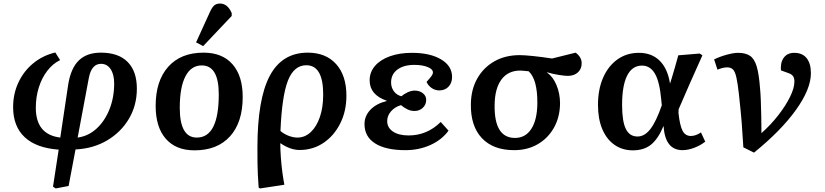

<svg xmlns="http://www.w3.org/2000/svg" viewBox="-20 -833 4652 1083"><path d="M294 230 279 220 311 11Q185 2 119.5 -59Q54 -120 54 -229Q54 -304 84 -368Q114 -432 167.5 -476Q221 -520 292 -537L319 -494Q278 -474 247 -434Q216 -394 199 -340Q182 -286 182 -225Q182 -74 320 -57L365 -358Q380 -449 425 -492.5Q470 -536 549 -536Q648 -536 700 -483.5Q752 -431 752 -333Q752 -239 707.5 -163.5Q663 -88 585 -41.5Q507 5 406 10L367 216ZM418 -57Q478 -65 524.5 -107.5Q571 -150 597.5 -216.5Q624 -283 624 -362Q624 -413 604 -443Q584 -473 550 -473Q496 -473 481 -393Z M1077 15Q972 15 915 -50.5Q858 -116 858 -236Q858 -377 929 -456.5Q1000 -536 1128 -536Q1234 -536 1291.5 -470.5Q1349 -405 1349 -286Q1349 -143 1277.5 -64Q1206 15 1077 15ZM1090 -57Q1214 -57 1214 -301Q1214 -464 1118 -464Q1058 -464 1026 -402.5Q994 -341 994 -225Q994 -57 1090 -57ZM1126 -573 1086 -594 1163 -763Q1176 -792 1188.5 -802.5Q1201 -813 1221 -813Q1264 -813 1287 -759V-743Z M1447 230 1439 225Q1436 184 1434.5 154Q1433 124 1432.5 89.5Q1432 55 1432 1Q1432 -274 1501.5 -405Q1571 -536 1716 -536Q1818 -536 1876 -471.5Q1934 -407 1934 -293Q1934 -206 1899 -136.5Q1864 -67 1804.5 -27Q1745 13 1670 13Q1618 13 1562 -25H1561Q1561 9 1564 52Q1567 95 1572.5 137Q1578 179 1584 209ZM1658 -57Q1700 -57 1733 -88Q1766 -119 1784.5 -173.5Q1803 -228 1803 -300Q1803 -465 1708 -465Q1638 -465 1604 -378Q1570 -291 1562 -94Q1582 -77 1608 -67Q1634 -57 1658 -57Z M2267 14Q2156 14 2096 -24Q2036 -62 2036 -133Q2036 -179 2069.5 -214Q2103 -249 2161 -263V-265Q2065 -298 2065 -380Q2065 -426 2095 -461Q2125 -496 2179 -515.5Q2233 -535 2304 -535Q2406 -535 2468 -498Q2530 -461 2530 -399Q2530 -365 2510 -344Q2490 -323 2458 -323Q2435 -323 2415.5 -336Q2396 -349 2386 -371Q2407 -394 2414.5 -405Q2422 -416 2422 -424Q2422 -443 2392 -455Q2362 -467 2317 -467Q2257 -467 2221.5 -440.5Q2186 -414 2186 -368Q2186 -340 2201.5 -318.5Q2217 -297 2244 -290Q2259 -303 2279.5 -312.5Q2300 -322 2319 -322Q2347 -322 2365.5 -307Q2384 -292 2384 -270Q2384 -243 2365 -225Q2346 -207 2318 -207Q2297 -207 2277.5 -216.5Q2258 -226 2242 -240Q2207 -230 2185.5 -205Q2164 -180 2164 -150Q2164 -113 2196.5 -91Q2229 -69 2285 -69Q2389 -69 2466 -145L2510 -96Q2472 -44 2407.5 -15Q2343 14 2267 14Z M2880 14Q2762 14 2698 -54Q2634 -122 2636 -246Q2637 -328 2672 -390Q2707 -452 2768.5 -487Q2830 -522 2911 -522Q2938 -522 2986.5 -517Q3035 -512 3094 -503L3227 -536Q3261 -511 3261 -476Q3261 -444 3239.5 -424.5Q3218 -405 3183 -405Q3165 -405 3131 -410.5Q3097 -416 3067 -425L3066 -423Q3099 -401 3119 -353Q3139 -305 3139 -249Q3138 -172 3104.5 -112.5Q3071 -53 3013 -19.5Q2955 14 2880 14ZM2885 -55Q2944 -55 2977 -106Q3010 -157 3011 -250Q3012 -385 2962 -431Q2949 -432 2936 -433.5Q2923 -435 2915 -435Q2846 -435 2808.5 -384.5Q2771 -334 2770 -241Q2767 -55 2885 -55Z M3550 15Q3490 15 3445.5 -16.5Q3401 -48 3377 -105.5Q3353 -163 3353 -241Q3353 -329 3382 -395Q3411 -461 3463 -498Q3515 -535 3584 -535Q3656 -535 3701 -490.5Q3746 -446 3759 -363H3760Q3767 -385 3773 -405.5Q3779 -426 3787 -453Q3795 -480 3806 -521L3927 -531L3942 -521Q3907 -444 3871.5 -363Q3836 -282 3808 -217L3807 -196Q3815 -123 3830.5 -94.5Q3846 -66 3877 -66Q3904 -66 3934 -86L3958 -34Q3930 -12 3895 1Q3860 14 3830 14Q3732 14 3723 -121H3722Q3692 -49 3652 -17Q3612 15 3550 15ZM3576 -63Q3616 -63 3648.5 -105Q3681 -147 3713 -239L3710 -269Q3701 -371 3674.5 -417Q3648 -463 3601 -463Q3546 -463 3517.5 -406.5Q3489 -350 3489 -241Q3489 -149 3510 -106Q3531 -63 3576 -63Z M4233 28 4173 -2Q4170 -45 4168 -76Q4166 -107 4164 -137Q4162 -167 4158 -205Q4154 -243 4148 -301Q4141 -364 4133.5 -397Q4126 -430 4114 -441.5Q4102 -453 4082 -453Q4058 -453 4027 -440L4008 -498Q4041 -514 4079.5 -524.5Q4118 -535 4143 -535Q4185 -535 4210 -518.5Q4235 -502 4248 -459Q4261 -416 4267 -336Q4270 -307 4271.5 -265.5Q4273 -224 4274 -176.5Q4275 -129 4275 -82Q4328 -129 4370 -183Q4412 -237 4436.5 -287Q4461 -337 4461 -373Q4461 -392 4453.5 -403Q4446 -414 4429 -420L4385 -436Q4381 -480 4401 -507.5Q4421 -535 4460 -535Q4506 -535 4530 -505Q4554 -475 4554 -420Q4554 -331 4470 -213.5Q4386 -96 4233 28Z"/></svg>

Font: Literata 7pt SemiBold
Style: Italic
Weight: 600
Italic angle: -2°
Designer: Latin by Veronika Burian and Jose Scaglione. Greek by Irene Vlachou. Cyrillic by Vera Evstafieva
Foundry: TypeTogether
Version: Version 3.002